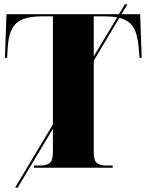

<svg xmlns="http://www.w3.org/2000/svg" viewBox="-20 -780 681 893"><path d="M50 93 226 -201V-704H176Q120 -704 86 -690.5Q52 -677 35.5 -645Q19 -613 16 -558L13 -511H3L10 -714H533L561 -760H573L545 -714H632L639 -511H629L625 -558Q620 -621 600 -653.5Q580 -686 535 -697L416 -498V-72Q416 -33 431 -21.5Q446 -10 474 -10H504V0H138V-10H168Q197 -10 211.5 -22Q226 -34 226 -74V-181L62 93ZM416 -704V-518L525 -699Q500 -704 465 -704Z"/></svg>

Font: Noto Serif Display SemiCondensed Black
Style: Regular
Weight: 900
Width: 4
Designer: Monotype Design Team
Foundry: Monotype Imaging Inc.
Version: Version 2.009